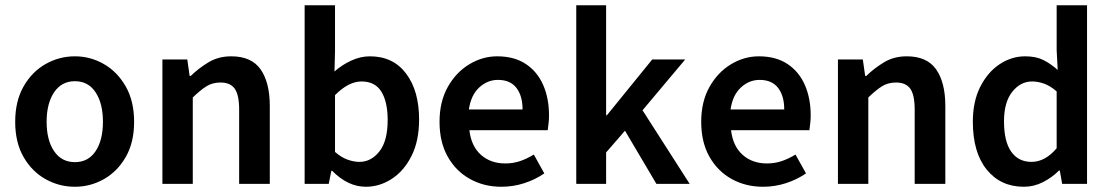

<svg xmlns="http://www.w3.org/2000/svg" viewBox="-20 -702 4239 733"><path d="M266 11Q206 11 154 -18Q102 -47 70 -102.5Q38 -158 38 -237Q38 -316 70 -372Q102 -428 154 -457.5Q206 -487 266 -487Q325 -487 376.5 -457.5Q428 -428 460 -372Q492 -316 492 -237Q492 -158 460 -102.5Q428 -47 376.5 -18Q325 11 266 11ZM266 -83Q317 -83 345 -125Q373 -167 373 -237Q373 -307 345 -349.5Q317 -392 266 -392Q215 -392 186.5 -349.5Q158 -307 158 -237Q158 -167 186.5 -125Q215 -83 266 -83Z M600 0V-475H695L704 -412H708Q739 -442 776.5 -464.5Q814 -487 863 -487Q940 -487 975 -437Q1010 -387 1010 -297V0H893V-283Q893 -340 876 -363.5Q859 -387 822 -387Q791 -387 768 -372.5Q745 -358 716 -330V0Z M1377 11Q1308 11 1248 -50H1245L1235 0H1143V-682H1259V-507L1257 -429Q1285 -454 1320.5 -470.5Q1356 -487 1392 -487Q1481 -487 1530.5 -421Q1580 -355 1580 -246Q1580 -164 1551 -106.5Q1522 -49 1475.5 -19Q1429 11 1377 11ZM1352 -84Q1397 -84 1428.5 -124Q1460 -164 1460 -244Q1460 -313 1436 -352Q1412 -391 1360 -391Q1311 -391 1259 -339V-122Q1283 -101 1307 -92.5Q1331 -84 1352 -84Z M1894 11Q1828 11 1774.5 -18.5Q1721 -48 1689.5 -103.5Q1658 -159 1658 -237Q1658 -314 1689.5 -370Q1721 -426 1771.5 -456.5Q1822 -487 1878 -487Q1943 -487 1987 -458Q2031 -429 2053.5 -378Q2076 -327 2076 -261Q2076 -244 2074 -229Q2072 -214 2071 -205H1772Q1779 -144 1816 -111Q1853 -78 1909 -78Q1939 -78 1965.5 -87Q1992 -96 2018 -112L2058 -40Q2023 -16 1981 -2.5Q1939 11 1894 11ZM1770 -284H1975Q1975 -336 1951.5 -366.5Q1928 -397 1881 -397Q1841 -397 1809.5 -368Q1778 -339 1770 -284Z M2180 0V-682H2294V-262H2297L2470 -475H2596L2433 -281L2613 0H2486L2366 -203L2294 -120V0Z M2893 11Q2827 11 2773.5 -18.5Q2720 -48 2688.5 -103.5Q2657 -159 2657 -237Q2657 -314 2688.5 -370Q2720 -426 2770.5 -456.5Q2821 -487 2877 -487Q2942 -487 2986 -458Q3030 -429 3052.5 -378Q3075 -327 3075 -261Q3075 -244 3073 -229Q3071 -214 3070 -205H2771Q2778 -144 2815 -111Q2852 -78 2908 -78Q2938 -78 2964.5 -87Q2991 -96 3017 -112L3057 -40Q3022 -16 2980 -2.5Q2938 11 2893 11ZM2769 -284H2974Q2974 -336 2950.5 -366.5Q2927 -397 2880 -397Q2840 -397 2808.5 -368Q2777 -339 2769 -284Z M3179 0V-475H3274L3283 -412H3287Q3318 -442 3355.5 -464.5Q3393 -487 3442 -487Q3519 -487 3554 -437Q3589 -387 3589 -297V0H3472V-283Q3472 -340 3455 -363.5Q3438 -387 3401 -387Q3370 -387 3347 -372.5Q3324 -358 3295 -330V0Z M3889 11Q3800 11 3747 -54.5Q3694 -120 3694 -237Q3694 -315 3722.5 -371Q3751 -427 3796.5 -457Q3842 -487 3894 -487Q3935 -487 3963 -473Q3991 -459 4018 -435L4014 -511V-682H4130V0H4035L4026 -51H4023Q3996 -24 3961.5 -6.5Q3927 11 3889 11ZM3918 -84Q3970 -84 4014 -136V-353Q3990 -374 3966.5 -382.5Q3943 -391 3920 -391Q3876 -391 3844.5 -351.5Q3813 -312 3813 -239Q3813 -162 3840.5 -123Q3868 -84 3918 -84Z"/></svg>

Font: Narnoor SemiBold
Style: Regular
Weight: 600
Designer: S. Sridhar Murthy
Foundry: SIL International
Version: Version 3.000